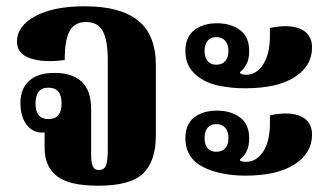

<svg xmlns="http://www.w3.org/2000/svg" viewBox="-20 -580 1043 611"><path d="M293 11Q199 11 160.5 -20Q122 -51 122 -109V-159Q119 -158 115 -158Q83 -158 64 -184Q45 -210 45 -252Q45 -297 72.5 -322.5Q100 -348 153 -348Q210 -348 240 -320Q270 -292 270 -233V-92Q270 -61 275.5 -50Q281 -39 294 -39Q311 -39 317 -53Q323 -67 323 -102V-388Q323 -452 307 -481Q291 -510 254 -510Q218 -510 202 -482Q186 -454 186 -389Q121 -380 77.5 -394Q34 -408 34 -448Q34 -497 92 -528.5Q150 -560 250 -560Q363 -560 419.5 -514.5Q476 -469 476 -372V-150Q476 -67 435.5 -28Q395 11 293 11ZM134 -201Q176 -201 176 -251Q176 -301 134 -301Q112 -301 102.5 -287.5Q93 -274 93 -251Q93 -201 134 -201Z M759 -299Q718 -299 678 -307Q638 -315 609 -337Q590 -352 580 -371Q570 -390 570 -418Q570 -462 598 -484Q626 -506 671 -506Q714 -506 743.5 -484.5Q773 -463 773 -418Q773 -392 764.5 -376Q756 -360 744 -351V-347Q751 -342 763 -342Q796 -342 817.5 -375Q839 -408 839 -468V-491Q901 -504 937 -487.5Q973 -471 973 -429Q973 -370 917.5 -334.5Q862 -299 759 -299ZM668 -374Q687 -374 697 -386Q707 -398 707 -418Q707 -438 697 -450Q687 -462 668 -462Q650 -462 640.5 -450Q631 -438 631 -418Q631 -398 640.5 -386Q650 -374 668 -374ZM759 -21Q718 -21 678 -30Q638 -39 609 -59Q570 -88 570 -140Q570 -185 598 -206.5Q626 -228 671 -228Q714 -228 743.5 -206.5Q773 -185 773 -140Q773 -114 764.5 -98Q756 -82 744 -73V-69Q750 -65 763 -65Q796 -65 817.5 -97.5Q839 -130 839 -189V-213Q901 -226 937 -210Q973 -194 973 -151Q973 -93 917.5 -57Q862 -21 759 -21ZM668 -97Q687 -97 697 -108.5Q707 -120 707 -141Q707 -161 697 -173Q687 -185 668 -185Q650 -185 640.5 -173Q631 -161 631 -141Q631 -120 640.5 -108.5Q650 -97 668 -97Z"/></svg>

Font: Noto Serif Thai Condensed ExtraBold
Style: Regular
Weight: 800
Width: 3
Designer: Monotype Design Team
Foundry: Monotype Imaging Inc.
Version: Version 2.002; ttfautohint (v1.8.4.7-5d5b)